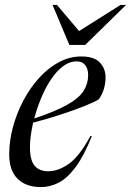

<svg xmlns="http://www.w3.org/2000/svg" viewBox="-20 -752 534 782"><path d="M354 -197.5Q321.5 -116 287.5 -70.8Q253.5 -25.5 218.5 -7.8Q183.5 10 147 10Q85.5 10 51.5 -24Q17.5 -58 17.5 -123Q17.5 -176.5 32.2 -232.5Q47 -288.5 74 -340.2Q101 -392 137.8 -433Q174.5 -474 218.5 -498Q262.5 -522 311.5 -522Q363.5 -522 386.8 -497.2Q410 -472.5 410 -436.5Q410 -415 403.8 -392.2Q397.5 -369.5 382.5 -347.5Q364 -336 322 -319.2Q280 -302.5 225.5 -284.8Q171 -267 115 -252.5Q102 -195.5 102 -152.5Q102 -99.5 121 -77Q140 -54.5 176.5 -54.5Q218 -54.5 261 -85.2Q304 -116 348.5 -198.5ZM293 -502Q263 -502 236.2 -481.8Q209.5 -461.5 187 -427.5Q164.5 -393.5 147.5 -352.2Q130.5 -311 119.5 -269.5Q207 -298.5 254.8 -325.8Q302.5 -353 320.8 -382.2Q339 -411.5 339 -446Q339 -471.5 327 -486.8Q315 -502 293 -502ZM493.5 -732 327 -569H262.5L194 -732H212L302 -625.5L471 -732Z"/></svg>

Font: Newsreader Display
Style: Italic
Weight: 400
Italic angle: -17°
Designer: Hugues Gentile
Foundry: Production Type
Version: Version 1.001